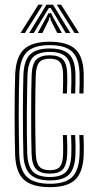

<svg xmlns="http://www.w3.org/2000/svg" viewBox="-20 -784 410 812"><path d="M191 7.5Q117.2 7.5 82.2 -23Q47.2 -53.5 44 -127.8Q43 -160.2 42.4 -204.4Q41.8 -248.5 41.8 -296.8Q41.8 -345 42.4 -390.4Q43 -435.8 44.2 -470.5Q47.8 -544.2 81.8 -575.9Q115.8 -607.5 190 -607.5Q263.2 -607.5 297.5 -577.1Q331.8 -546.8 334 -473.8Q334.2 -456 334.1 -432.9Q334 -409.8 333 -388.8H315.5Q316.5 -408.5 316.8 -431.1Q317 -453.8 316.5 -473Q314.5 -537.5 285.2 -565.4Q256 -593.2 190 -593.2Q123.8 -593.2 94.2 -564.4Q64.8 -535.5 61.8 -469.5Q60.5 -433.8 59.9 -388.8Q59.2 -343.8 59.2 -296.1Q59.2 -248.5 59.9 -205.1Q60.5 -161.8 61.5 -129.2Q64 -64 94.5 -35.4Q125 -6.8 191 -6.8Q256 -6.8 284.9 -34.9Q313.8 -63 316.5 -128.5Q317.2 -147 317.1 -166.2Q317 -185.5 315.5 -212.8H333Q334.2 -190.2 334.5 -170.6Q334.8 -151 334 -128Q331 -55.5 298.1 -24Q265.2 7.5 191 7.5ZM191 -21Q133.8 -21 107.4 -47.1Q81 -73.2 79 -130Q78 -164 77.4 -208.6Q76.8 -253.2 76.8 -301Q76.8 -348.8 77.4 -392.6Q78 -436.5 79 -468.5Q81.8 -530.2 108.4 -554.6Q135 -579 190 -579Q246 -579 271.8 -554.9Q297.5 -530.8 299 -472.5Q299.5 -455.5 299.2 -433.9Q299 -412.2 298 -388.8H280.5Q281.8 -413.2 281.9 -434.9Q282 -456.5 281.5 -472Q280.2 -524.2 258.1 -544.4Q236 -564.5 190 -564.5Q144.5 -564.5 121.6 -543.9Q98.8 -523.2 96.2 -467.2Q95.5 -442.8 94.8 -401.9Q94 -361 93.6 -313.1Q93.2 -265.2 93.6 -218.2Q94 -171.2 95.2 -133.8Q97.8 -78.5 120.4 -57Q143 -35.5 191 -35.5Q236.8 -35.5 258 -56.1Q279.2 -76.8 281.5 -129.2Q282.2 -146.5 282.1 -165.4Q282 -184.2 280.5 -212.8H298Q299.5 -182.8 299.6 -164.8Q299.8 -146.8 299 -129Q296.5 -70.5 272 -45.8Q247.5 -21 191 -21ZM191 -49.8Q151.5 -49.8 133.4 -68.2Q115.2 -86.8 113.5 -134.2Q112.5 -167 112.1 -209.9Q111.8 -252.8 111.8 -299.1Q111.8 -345.5 112.2 -389Q112.8 -432.5 113.8 -466.2Q115.8 -514.8 134.1 -532.5Q152.5 -550.2 190 -550.2Q229 -550.2 246.1 -532.4Q263.2 -514.5 264.2 -470.5Q264.5 -455.5 264.4 -435.4Q264.2 -415.2 263 -388.8H245.8Q246.8 -414.8 246.9 -435.1Q247 -455.5 246.8 -470Q246 -505.8 233.6 -520.8Q221.2 -535.8 190 -535.8Q159.5 -535.8 146.1 -520.5Q132.8 -505.2 131.2 -465.5Q130.2 -434.8 129.6 -393.1Q129 -351.5 129 -305.6Q129 -259.8 129.5 -215.2Q130 -170.8 131.2 -134.2Q132.8 -95.8 146 -80Q159.2 -64.2 191 -64.2Q221.8 -64.2 233.8 -79.6Q245.8 -95 246.8 -131.5Q247.2 -149.2 247.2 -166.2Q247.2 -183.2 245.8 -212.8H263Q264.5 -185.5 264.6 -165.9Q264.8 -146.2 264.2 -131.2Q262.5 -86.5 246 -68.1Q229.5 -49.8 191 -49.8ZM66.8 -644.5 142.2 -764.2H160.8L85.5 -644.5ZM103.5 -644.5 176.5 -764.2H204.2L277.5 -644.5H258L208.5 -727.5L194 -750.5H187L172.5 -727.5L123 -644.5ZM139.8 -644.5 175.2 -709 184.8 -728.2H196.2L205.5 -709L241.8 -644.5H222.2L195 -698.2L192 -711.2H189L186 -698.2L159.2 -644.5ZM295.2 -644.5 220.2 -764.2H238.5L314.2 -644.5Z"/></svg>

Font: Big Shoulders Inline Display Thin SemiBold
Style: Regular
Weight: 600
Version: Version 2.002